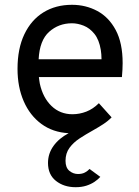

<svg xmlns="http://www.w3.org/2000/svg" viewBox="-20 -543 578 800"><path d="M295 237Q246.5 237 213.2 210.8Q180 184.5 180 136Q180 97 202.8 65.2Q225.5 33.5 266 12Q200 8.5 152.2 -26.8Q104.5 -62 78.8 -121.2Q53 -180.5 53 -256Q53 -340.5 81.5 -400.2Q110 -460 161 -491.5Q212 -523 280 -523Q337.5 -523 385.5 -497.2Q433.5 -471.5 462.2 -417.8Q491 -364 491 -280Q491 -268 490.2 -252.5Q489.5 -237 488 -222H142Q143 -214.5 143.8 -207.8Q144.5 -201 146 -194Q159 -135.5 194.8 -101.2Q230.5 -67 282 -67Q311.5 -67 339.8 -78Q368 -89 392 -113L445 -54Q430 -38.5 410 -25.5Q390 -12.5 366 1Q338 16.5 312 33.5Q286 50.5 269.5 73Q253 95.5 253 127Q253 155.5 269 168.8Q285 182 305 182Q323 182 334.8 175.2Q346.5 168.5 353 161L398 194Q388 205 373.5 214.8Q359 224.5 339.5 230.8Q320 237 295 237ZM141 -296H403Q403 -306.5 402.2 -316.2Q401.5 -326 400 -335Q393 -377.5 373.5 -401.8Q354 -426 328.8 -436Q303.5 -446 280 -446Q224.5 -446 184.8 -410.5Q145 -375 141 -296Z"/></svg>

Font: Overpass
Style: Regular
Weight: 400
Designer: Delve Withrington, Dave Bailey, Thomas Jockin
Foundry: Delve Fonts LLC
Version: Version 4.000